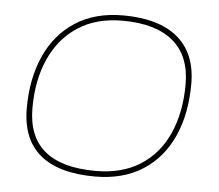

<svg xmlns="http://www.w3.org/2000/svg" viewBox="-44 -589 740 648"><g transform="rotate(5 325.5 -265.0)"><path d="M300 10Q177 10 114 -42.5Q51 -95 51 -200Q51 -300 85.5 -377Q120 -454 186.5 -497Q253 -540 348 -540Q469 -540 533 -486.5Q597 -433 597 -330Q597 -228 562.5 -151.5Q528 -75 461.5 -32.5Q395 10 300 10ZM301 -9Q390 -9 452 -48.5Q514 -88 546 -160Q578 -232 578 -327Q578 -423 519 -472.5Q460 -522 347 -522Q258 -522 196 -481Q134 -440 102 -368Q70 -296 70 -202Q70 -9 301 -9Z"/></g></svg>

Font: Georama Extended Thin
Style: Italic
Weight: 100
Width: 7
Italic angle: -9°
Designer: Jean-Baptiste Levee
Foundry: Production Type
Version: Version 1.000